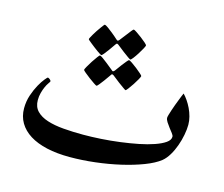

<svg xmlns="http://www.w3.org/2000/svg" viewBox="-103 -847 1176 1009"><g transform="rotate(15 485.0 -342.0)"><path d="M912.1 -300.3Q912.1 -275.4 906.2 -244.6Q900.4 -213.9 889.6 -183.8Q878.9 -153.8 863.5 -128.2Q848.1 -102.5 829.1 -86.9Q798.3 -62.5 744.6 -42Q690.9 -21.5 626.2 -6.6Q561.5 8.3 490.5 16.6Q419.4 24.9 353 24.9Q283.2 24.9 228.3 12.5Q173.3 0 135 -23.9Q96.7 -47.9 76.2 -82.5Q55.7 -117.2 55.7 -161.1Q55.7 -198.7 67.1 -232.7Q78.6 -266.6 93 -292.5Q107.4 -318.4 120.1 -333.7Q132.8 -349.1 134.8 -349.1Q138.2 -349.1 145.5 -344Q152.8 -338.9 152.8 -332.5V-332Q152.8 -331.5 152.3 -330.6Q150.4 -327.1 143.8 -317.9Q137.2 -308.6 130.9 -294.2Q124.5 -279.8 119.4 -261Q114.3 -242.2 114.3 -221.2Q114.3 -184.6 136 -162.1Q157.7 -139.6 195.6 -127.4Q233.4 -115.2 283.9 -111.1Q334.5 -106.9 391.1 -106.9Q436 -106.9 487.5 -110.1Q539.1 -113.3 589.8 -119.9Q640.6 -126.5 687 -135.7Q733.4 -145 769.3 -157.5Q805.2 -169.9 826.4 -184.8Q847.7 -199.7 847.7 -217.8Q847.7 -225.1 839.1 -236.1Q830.6 -247.1 821 -259.5Q811.5 -272 803.2 -284.7Q794.9 -297.4 794.9 -307.6Q794.9 -312 798.1 -323.5Q801.3 -335 806.4 -350.1Q811.5 -365.2 817.6 -382.1Q823.7 -398.9 829.6 -413.3Q835.4 -427.7 839.6 -438.5Q843.8 -449.2 845.7 -452.6Q857.4 -440.9 869.1 -423.8Q880.9 -406.7 890.6 -386.5Q900.4 -366.2 906.2 -344Q912.1 -321.8 912.1 -300.3ZM505.9 -709.5Q509.8 -709.5 523.2 -700.4Q536.6 -691.4 551.5 -680.2Q566.4 -668.9 577.9 -658.7Q589.4 -648.4 589.4 -645.5Q589.4 -641.6 581.3 -626.7Q573.2 -611.8 562.7 -595.2Q552.2 -578.6 542.2 -565.7Q532.2 -552.7 528.3 -552.7Q526.4 -552.7 513.4 -561.8Q500.5 -570.8 485.8 -582Q469.2 -594.7 447.8 -611.8Q442.4 -615.7 439.5 -615.2Q438 -615.2 433.6 -609.9Q418.9 -589.4 407.2 -572.3Q397 -558.1 387.7 -546.9Q378.4 -535.6 375 -535.6Q373.5 -535.6 366.9 -539.8Q360.4 -543.9 350.6 -550.8Q340.8 -557.6 330.6 -565.7Q320.3 -573.7 311.3 -580.8Q302.2 -587.9 296.4 -593Q290.5 -598.1 290.5 -600.1Q290.5 -602.5 294.7 -610.4Q298.8 -618.2 304.9 -628.7Q311 -639.2 318.8 -650.9Q326.7 -662.6 333.5 -672.1Q340.3 -681.6 345.5 -688.2Q350.6 -694.8 352.5 -694.8Q356.9 -694.8 370.1 -685.5Q383.3 -676.3 397 -665Q413.1 -652.3 431.6 -635.3Q436 -631.3 439.5 -631.3Q441.9 -631.3 447.8 -638.2Q463.4 -657.7 475.1 -673.3Q485.4 -687 494.4 -698.2Q503.4 -709.5 505.9 -709.5ZM523.4 -547.9Q527.3 -547.9 540.8 -538.8Q554.2 -529.8 569.1 -518.1Q584 -506.3 595.5 -496.1Q606.9 -485.8 606.9 -483.4Q606.9 -479.5 598.6 -464.6Q590.3 -449.7 579.6 -433.3Q568.8 -417 558.8 -403.8Q548.8 -390.6 545.9 -390.6Q543.9 -390.6 531 -399.9Q518.1 -409.2 503.4 -419.9Q486.8 -432.6 465.3 -449.7Q460 -453.1 456.1 -453.1Q454.6 -453.1 453.9 -451.4Q453.1 -449.7 451.2 -447.8Q436.5 -427.2 424.8 -410.6Q414.6 -396.5 405 -385Q395.5 -373.5 392.6 -373.5Q390.1 -373.5 376.5 -382.6Q362.8 -391.6 347.7 -403.1Q332.5 -414.6 320.3 -424.8Q308.1 -435.1 308.1 -437.5Q308.1 -441.4 316.7 -456.5Q325.2 -471.7 336.2 -488.8Q347.2 -505.9 357.2 -519Q367.2 -532.2 369.1 -532.2Q373.5 -532.2 386.5 -522.9Q399.4 -513.7 413.6 -502.4Q430.2 -489.7 449.2 -473.6Q453.6 -469.2 456.1 -469.2Q459.5 -469.2 465.3 -475.6Q480 -495.6 491.7 -511.7Q502 -525.4 511.5 -536.6Q521 -547.9 523.4 -547.9Z"/></g></svg>

Font: Accordance
Style: Bold
Weight: 700
Version: Version 1.2 (build January 31, 2020) Miklal Software Solutio